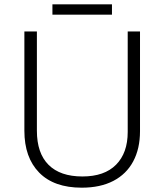

<svg xmlns="http://www.w3.org/2000/svg" viewBox="-20 -860 762 890"><path d="M359 10Q230 10 161.5 -60Q93 -130 93 -254V-714H151V-254Q151 -150 205 -96Q259 -42 362 -42Q464 -42 518 -96.5Q572 -151 572 -248V-714H629V-252Q629 -171 597.5 -112Q566 -53 505.5 -21.5Q445 10 359 10ZM499 -840V-792H223V-840Z"/></svg>

Font: Noto Sans Symbols Light
Style: Regular
Weight: 300
Version: Version 2.002